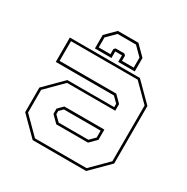

<svg xmlns="http://www.w3.org/2000/svg" viewBox="-158 -828 942 965"><g transform="rotate(30 313.0 -345.0)"><path d="M158 0 55 -103V-245.5L158 -348.5H430V-368L399.5 -398.5H62V-540H468.5L571.5 -437V-103L468.5 0ZM221 -128 182.5 -166.5V-197L211.5 -226H443.5V-166.5L405 -128ZM163.5 -13.5H463L558 -108.5V-432L463 -527H76V-412.5H405L443.5 -374V-335.5H163.5L68.5 -240V-108.5ZM227 -141.5H399.5L430 -172V-212H217L196 -191V-172ZM373.5 -689.5 429.5 -633.5V-555.5H333.5V-593.5H294.5V-555.5H198.5V-633.5L254.5 -689.5ZM367.5 -675.5H260.5L212.5 -627.5V-569.5H280.5V-599.5L288.5 -607.5H339.5L347.5 -599.5V-569.5H415.5V-627.5Z"/></g></svg>

Font: Tourney Thin Thin
Style: Regular
Weight: 250
Version: Version 1.015